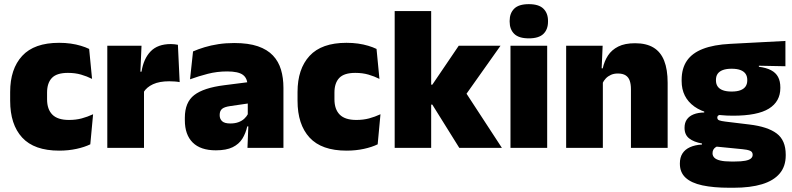

<svg xmlns="http://www.w3.org/2000/svg" viewBox="-20 -713 3820 926"><path d="M265.5 13.5Q145 13.5 87 -49.5Q29 -112.5 29 -227V-269.5Q29 -380.5 87 -443.5Q145 -506.5 265 -506.5Q294.5 -506.5 321 -502.8Q347.5 -499 370 -492.2Q392.5 -485.5 410 -477L424 -332.5Q399.5 -345 371 -353.2Q342.5 -361.5 307.5 -361.5Q253.5 -361.5 230.2 -337Q207 -312.5 207 -266.5V-234Q207 -186 232.5 -160.2Q258 -134.5 312.5 -134.5Q346.5 -134.5 374.2 -142Q402 -149.5 429 -162L415.5 -17Q388 -3.5 349 5Q310 13.5 265.5 13.5Z M672 -267.5 621 -367.5H662.5Q672.5 -430 706.5 -465.2Q740.5 -500.5 804 -500.5Q813.5 -500.5 821.8 -499.5Q830 -498.5 838 -497L846.5 -317Q836.5 -319 822.8 -320Q809 -321 796 -321Q749 -321 718 -306.8Q687 -292.5 672 -267.5ZM497.5 0V-492.5H662.5L655.5 -329.5H674.5V0Z M1173.5 0 1178.5 -126 1175 -130.5V-283.5L1173.5 -301.5Q1173.5 -336 1151.2 -352.2Q1129 -368.5 1075.5 -368.5Q1027 -368.5 982.2 -357Q937.5 -345.5 896.5 -330.5L911 -465Q936 -476 966.5 -485.2Q997 -494.5 1033 -500Q1069 -505.5 1109.5 -505.5Q1178 -505.5 1223.8 -489.8Q1269.5 -474 1296.5 -445.2Q1323.5 -416.5 1335.2 -377Q1347 -337.5 1347 -290V0ZM1021 12Q947 12 909.2 -25.8Q871.5 -63.5 871.5 -133V-145.5Q871.5 -219.5 916.8 -254.5Q962 -289.5 1061.5 -302L1187 -318L1197.5 -217L1091 -201.5Q1062 -197.5 1050.8 -187.8Q1039.5 -178 1039.5 -159V-157Q1039.5 -139.5 1051.2 -128.5Q1063 -117.5 1090.5 -117.5Q1113.5 -117.5 1130.2 -123.8Q1147 -130 1158.2 -140.5Q1169.5 -151 1176 -163.5L1201 -103.5H1172.5Q1165 -70 1148.8 -44Q1132.5 -18 1102 -3Q1071.5 12 1021 12Z M1651.5 13.5Q1531 13.5 1473 -49.5Q1415 -112.5 1415 -227V-269.5Q1415 -380.5 1473 -443.5Q1531 -506.5 1651 -506.5Q1680.5 -506.5 1707 -502.8Q1733.5 -499 1756 -492.2Q1778.5 -485.5 1796 -477L1810 -332.5Q1785.5 -345 1757 -353.2Q1728.5 -361.5 1693.5 -361.5Q1639.5 -361.5 1616.2 -337Q1593 -312.5 1593 -266.5V-234Q1593 -186 1618.5 -160.2Q1644 -134.5 1698.5 -134.5Q1732.5 -134.5 1760.2 -142Q1788 -149.5 1815 -162L1801.5 -17Q1774 -3.5 1735 5Q1696 13.5 1651.5 13.5Z M2195 0 2065 -208.5H2029V-304.5H2065L2192.5 -492.5H2394L2219 -245.5V-278L2400.5 0ZM1883.5 0V-659.5H2059.5V0Z M2442 0V-492.5H2619V0ZM2530.5 -528Q2482 -528 2460 -549.8Q2438 -571.5 2438 -608.5V-612.5Q2438 -649.5 2460 -671.2Q2482 -693 2530.5 -693Q2578.5 -693 2600.8 -671.2Q2623 -649.5 2623 -612.5V-608.5Q2623 -571 2600.8 -549.5Q2578.5 -528 2530.5 -528Z M3023 0V-283Q3023 -306.5 3017.2 -323.5Q3011.5 -340.5 2997.5 -349.5Q2983.5 -358.5 2959.5 -358.5Q2941 -358.5 2926.5 -352Q2912 -345.5 2901.8 -334.8Q2891.5 -324 2885.5 -310.5L2858.5 -383.5H2887Q2894.5 -418 2912.2 -445.2Q2930 -472.5 2961.8 -488.5Q2993.5 -504.5 3043 -504.5Q3097 -504.5 3131.8 -483.5Q3166.5 -462.5 3183.2 -420.2Q3200 -378 3200 -313.5V0ZM2710.5 0V-492.5H2886.5L2881 -366L2887.5 -348V0Z M3515 -155Q3390 -155 3328.8 -199.2Q3267.5 -243.5 3267.5 -322V-328Q3267.5 -383 3292.8 -420Q3318 -457 3370 -477.2Q3422 -497.5 3502 -501.5L3768 -515.5V-393.5L3640 -396V-391Q3675.5 -386.5 3698.5 -374.5Q3721.5 -362.5 3732.5 -342Q3743.5 -321.5 3743.5 -291.5V-288.5Q3743.5 -223.5 3688.5 -189.2Q3633.5 -155 3515 -155ZM3506 66H3522.5Q3555.5 66 3574.5 62.2Q3593.5 58.5 3601.8 51.2Q3610 44 3610 34V33Q3610 19 3596.8 13.8Q3583.5 8.5 3560.5 6.5L3413.5 -8L3451 -10.5Q3440.5 -8.5 3432.8 -3.8Q3425 1 3420.8 8.2Q3416.5 15.5 3416.5 25.5V26.5Q3416.5 38.5 3425.2 47.5Q3434 56.5 3453.8 61.2Q3473.5 66 3506 66ZM3498 192.5Q3421 192.5 3367.5 181Q3314 169.5 3286.5 144Q3259 118.5 3259 77V75Q3259 46.5 3271.5 27Q3284 7.5 3308 -3.2Q3332 -14 3365.5 -16V-21Q3326 -28 3303.8 -45.5Q3281.5 -63 3281.5 -96V-97Q3281.5 -121 3292.8 -137Q3304 -153 3325.2 -161.5Q3346.5 -170 3376.5 -170.5V-190L3494 -160H3462.5Q3450.5 -160 3445 -156.5Q3439.5 -153 3439.5 -146V-145.5Q3439.5 -136 3449 -132.5Q3458.5 -129 3479 -126.5L3594.5 -112.5Q3682.5 -102 3726 -69.2Q3769.5 -36.5 3769.5 33V36.5Q3769.5 89.5 3740.2 124Q3711 158.5 3655 175.5Q3599 192.5 3518.5 192.5ZM3508.5 -271.5Q3534.5 -271.5 3551 -277.8Q3567.5 -284 3575.8 -296Q3584 -308 3584 -325V-328Q3584 -345 3575.8 -357Q3567.5 -369 3551 -375.2Q3534.5 -381.5 3508.5 -381.5Q3483 -381.5 3466.2 -375.2Q3449.5 -369 3441.2 -357.2Q3433 -345.5 3433 -328V-325Q3433 -308 3441.2 -296Q3449.5 -284 3466.2 -277.8Q3483 -271.5 3508.5 -271.5Z"/></svg>

Font: Anek Odia ExtraBold
Style: Regular
Weight: 800
Designer: Yesha Goshar & Mahesh Sahu (Odia), Yesha Goshar (Latin)
Foundry: Ek Type
Version: Version 1.003